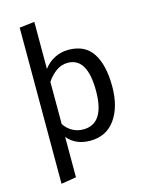

<svg xmlns="http://www.w3.org/2000/svg" viewBox="-139 -834 864 1131"><g transform="rotate(-15 293.0 -268.5)"><path d="M529 -264Q529 -140 475 -64Q421 12 322 12Q234 12 184 -48V198L92 213V-739L184 -750V-463Q212 -500 251 -519.5Q290 -539 334 -539Q435 -539 482 -467Q529 -395 529 -264ZM430 -264Q430 -466 311 -466Q272 -466 240 -443Q208 -420 184 -384V-127Q204 -96 234 -79.5Q264 -63 300 -63Q430 -63 430 -264Z"/></g></svg>

Font: Statis Sans
Style: Regular
Weight: 400
Designer: bBox Type GmbH
Foundry: bBox Type GmbH
Version: Version 1.000